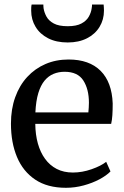

<svg xmlns="http://www.w3.org/2000/svg" viewBox="-20 -838 560 868"><path d="M278 11Q194.5 11 139.2 -26Q84 -63 56.8 -128.2Q29.5 -193.5 29.5 -279Q29.5 -345 48.8 -398.5Q68 -452 103 -490Q138 -528 185.5 -548.5Q233 -569 290 -569Q383.5 -569 434.8 -517.8Q486 -466.5 489.5 -370Q489.5 -340 488 -317.5Q486.5 -295 482.5 -278H139.5Q140 -229.5 151.2 -189.2Q162.5 -149 183.8 -119.8Q205 -90.5 236.5 -74.2Q268 -58 309.5 -58Q351.5 -58 394.2 -73Q437 -88 460 -106.5L479.5 -63Q461.5 -44.5 429.8 -27.5Q398 -10.5 358.5 0.2Q319 11 278 11ZM140 -330H379.5Q380.5 -339 381.2 -351.5Q382 -364 382 -373.5Q382 -434.5 356.8 -474Q331.5 -513.5 272 -513.5Q245 -513.5 222 -504Q199 -494.5 181.5 -473.5Q164 -452.5 153.2 -417.2Q142.5 -382 140 -330ZM286 -646Q234.5 -646 197.5 -665Q160.5 -684 140.8 -716.8Q121 -749.5 121 -789.5Q121 -796.5 121.2 -804Q121.5 -811.5 123 -817.5H176Q176 -814 176.2 -809.8Q176.5 -805.5 177 -800.5Q180 -781.5 190.2 -762.8Q200.5 -744 223.2 -731.8Q246 -719.5 286 -719.5Q325.5 -719.5 348.2 -731.8Q371 -744 381.5 -762.8Q392 -781.5 394.5 -800.5Q395.5 -805.5 395.8 -809.8Q396 -814 396 -817.5H448.5Q449 -811.5 449.5 -804Q450 -796.5 450 -790Q450 -749.5 430.2 -716.8Q410.5 -684 373.5 -665Q336.5 -646 286 -646Z"/></svg>

Font: Merriweather 20pt
Style: Regular
Weight: 400
Version: Version 2.100